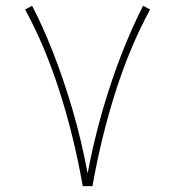

<svg xmlns="http://www.w3.org/2000/svg" viewBox="-20 -637 600 657"><path d="M263.2 0Q232.9 -171.9 182.9 -327.1Q132.8 -482.4 65.9 -604.5L89.8 -617.2Q125 -550.3 160.6 -460Q196.3 -369.6 227.5 -263.7Q258.8 -157.7 279.8 -43.5Q301.3 -157.7 332.3 -263.7Q363.3 -369.6 399.2 -460Q435.1 -550.3 469.7 -617.2L493.7 -604.5Q426.8 -482.4 376.7 -327.1Q326.7 -171.9 296.4 0Z"/></svg>

Font: Vazirmatn UI NL Thin
Style: Regular
Weight: 100
Designer: Saber Rastikerdar
Foundry: Saber Rastikerdar
Version: Version 33.003